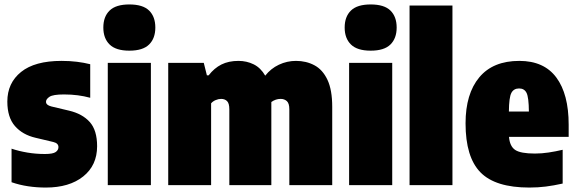

<svg xmlns="http://www.w3.org/2000/svg" viewBox="-20 -833 2594 864"><path d="M186 11Q145 11 106.5 5.2Q68 -0.5 32 -13V-164Q64.5 -153 102.8 -146.5Q141 -140 182 -140Q218 -140 230.5 -148.8Q243 -157.5 243 -171Q243 -188.5 220 -194L140 -213Q81.5 -226.5 47.2 -265.8Q13 -305 13 -376Q13 -459.5 74.8 -509.2Q136.5 -559 257 -559Q294 -559 326.2 -555Q358.5 -551 386 -544V-393Q358.5 -400.5 329.8 -404.2Q301 -408 268 -408Q218.5 -408 202.8 -397.5Q187 -387 187 -375Q187 -360 211 -354L291 -335Q350.5 -321 383.8 -284Q417 -247 417 -175Q417 -89 354.5 -39Q292 11 186 11Z M465 0V-550H659V0ZM562 -605Q501.5 -605 473.2 -632.8Q445 -660.5 445 -709Q445 -758 473.2 -785.5Q501.5 -813 562 -813Q623 -813 651 -785.5Q679 -758 679 -709Q679 -660.5 651 -632.8Q623 -605 562 -605Z M737 0V-550H897L911 -494H919Q944 -526.5 976.5 -542.8Q1009 -559 1053 -559Q1090 -559 1121.5 -543.5Q1153 -528 1173.5 -492.5Q1198.5 -524.5 1235 -541.8Q1271.5 -559 1312 -559Q1358 -559 1395 -539.2Q1432 -519.5 1453.5 -474Q1475 -428.5 1475 -352V0H1282V-341Q1282 -368 1270.8 -378Q1259.5 -388 1243 -388Q1220.5 -388 1201 -374Q1201 -369 1201 -364V0H1012V-341Q1012 -368 1001.8 -378Q991.5 -388 975 -388Q963 -388 950.2 -382.5Q937.5 -377 930 -368V0Z M1551 0V-550H1745V0ZM1648 -605Q1587.5 -605 1559.2 -632.8Q1531 -660.5 1531 -709Q1531 -758 1559.2 -785.5Q1587.5 -813 1648 -813Q1709 -813 1737 -785.5Q1765 -758 1765 -709Q1765 -660.5 1737 -632.8Q1709 -605 1648 -605Z M1823 0V-808H2016V0Z M2362 11Q2209 11 2142 -57.5Q2075 -126 2075 -278Q2075 -411 2136.8 -485Q2198.5 -559 2317 -559Q2428 -559 2483.5 -484.2Q2539 -409.5 2539 -272V-217H2270.5Q2274 -174.5 2298.5 -158.2Q2323 -142 2387 -142Q2418 -142 2449.2 -146.8Q2480.5 -151.5 2512 -159V-7Q2471.5 2 2436.2 6.5Q2401 11 2362 11ZM2316 -435Q2292 -435 2281.2 -415Q2270.5 -395 2270 -331H2360Q2359.5 -395 2349.5 -415Q2339.5 -435 2316 -435Z"/></svg>

Font: Encode Sans Cnd Black
Style: Regular
Weight: 900
Width: 3
Designer: Multiple Designers
Foundry: Impallari Type
Version: Version 3.002; ttfautohint (v1.8.3) -l 8 -r 50 -G 200 -x 14 